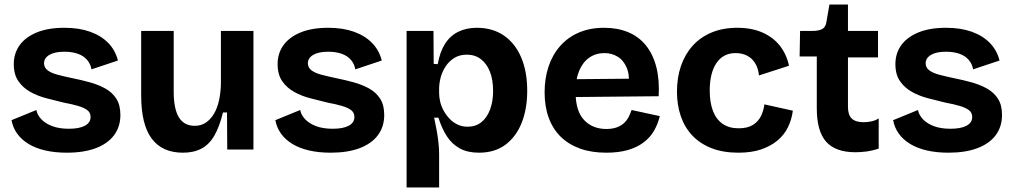

<svg xmlns="http://www.w3.org/2000/svg" viewBox="-20 -662 4487 850"><path d="M276 14Q223 14 180 4Q137 -6 106 -25Q75 -44 56 -70.5Q37 -97 31 -130L141 -175Q145 -153 163 -134Q181 -115 211.5 -103.5Q242 -92 285 -92Q331 -92 356 -105.5Q381 -119 381 -144Q381 -163 367 -174Q353 -185 326 -193Q299 -201 261 -208Q224 -217 185.5 -227Q147 -237 114.5 -255Q82 -273 61.5 -302.5Q41 -332 41 -378Q41 -426 67 -462Q93 -498 143 -518.5Q193 -539 265 -539Q330 -539 379 -521.5Q428 -504 459.5 -471.5Q491 -439 502 -394L385 -355Q381 -379 365.5 -397Q350 -415 324.5 -424Q299 -433 265 -433Q222 -433 198.5 -419Q175 -405 175 -382Q175 -363 190.5 -351Q206 -339 234 -331.5Q262 -324 300 -316Q340 -308 378 -297.5Q416 -287 446.5 -270Q477 -253 495 -225Q513 -197 513 -153Q513 -101 485 -63.5Q457 -26 404 -6Q351 14 276 14Z M790 14Q698 14 651.5 -48.5Q605 -111 605 -239V-525H749V-257Q749 -180 772 -142.5Q795 -105 842 -105Q870 -105 891 -119Q912 -133 927 -158Q942 -183 949.5 -217Q957 -251 958 -290V-525H1102V-214V0H986L985 -164H967Q952 -102 929.5 -62.5Q907 -23 872.5 -4.5Q838 14 790 14Z M1444 14Q1391 14 1348 4Q1305 -6 1274 -25Q1243 -44 1224 -70.5Q1205 -97 1199 -130L1309 -175Q1313 -153 1331 -134Q1349 -115 1379.5 -103.5Q1410 -92 1453 -92Q1499 -92 1524 -105.5Q1549 -119 1549 -144Q1549 -163 1535 -174Q1521 -185 1494 -193Q1467 -201 1429 -208Q1392 -217 1353.5 -227Q1315 -237 1282.5 -255Q1250 -273 1229.5 -302.5Q1209 -332 1209 -378Q1209 -426 1235 -462Q1261 -498 1311 -518.5Q1361 -539 1433 -539Q1498 -539 1547 -521.5Q1596 -504 1627.5 -471.5Q1659 -439 1670 -394L1553 -355Q1549 -379 1533.5 -397Q1518 -415 1492.5 -424Q1467 -433 1433 -433Q1390 -433 1366.5 -419Q1343 -405 1343 -382Q1343 -363 1358.5 -351Q1374 -339 1402 -331.5Q1430 -324 1468 -316Q1508 -308 1546 -297.5Q1584 -287 1614.5 -270Q1645 -253 1663 -225Q1681 -197 1681 -153Q1681 -101 1653 -63.5Q1625 -26 1572 -6Q1519 14 1444 14Z M1780 168V-258V-525H1899L1900 -379L1918 -378Q1927 -431 1949.5 -467Q1972 -503 2008 -521Q2044 -539 2091 -539Q2161 -539 2211 -504.5Q2261 -470 2287.5 -407.5Q2314 -345 2314 -260Q2314 -181 2290 -119.5Q2266 -58 2218.5 -22Q2171 14 2100 14Q2050 14 2015.5 -5Q1981 -24 1958.5 -58.5Q1936 -93 1921 -141H1902Q1908 -114 1913 -86Q1918 -58 1921 -31.5Q1924 -5 1924 20V168ZM2050 -101Q2086 -101 2111 -121Q2136 -141 2149.5 -177Q2163 -213 2163 -259Q2163 -309 2149 -344.5Q2135 -380 2109 -400Q2083 -420 2047 -420Q2015 -420 1992 -406Q1969 -392 1953.5 -369Q1938 -346 1931 -319.5Q1924 -293 1924 -269V-250Q1924 -231 1929 -210.5Q1934 -190 1945 -170.5Q1956 -151 1971 -135.5Q1986 -120 2006 -110.5Q2026 -101 2050 -101Z M2664 14Q2599 14 2548.5 -4Q2498 -22 2463 -56Q2428 -90 2409.5 -140Q2391 -190 2391 -253Q2391 -315 2408.5 -367.5Q2426 -420 2460 -458.5Q2494 -497 2543 -518Q2592 -539 2654 -539Q2714 -539 2761 -519.5Q2808 -500 2839.5 -461Q2871 -422 2885.5 -365.5Q2900 -309 2896 -236L2484 -232V-311L2813 -314L2762 -274Q2769 -327 2755 -361Q2741 -395 2714.5 -411Q2688 -427 2656 -427Q2618 -427 2589 -407Q2560 -387 2544 -348.5Q2528 -310 2528 -256Q2528 -171 2565.5 -131Q2603 -91 2664 -91Q2692 -91 2711.5 -98.5Q2731 -106 2743.5 -118Q2756 -130 2763.5 -145Q2771 -160 2776 -175L2901 -148Q2892 -111 2874.5 -81.5Q2857 -52 2828 -30.5Q2799 -9 2758.5 2.5Q2718 14 2664 14Z M3249 14Q3181 14 3130 -6Q3079 -26 3045 -62Q3011 -98 2994 -147.5Q2977 -197 2977 -256Q2977 -318 2994.5 -369.5Q3012 -421 3046 -459Q3080 -497 3130 -518Q3180 -539 3244 -539Q3308 -539 3355.5 -518Q3403 -497 3432.5 -459.5Q3462 -422 3473 -371L3340 -328Q3337 -359 3323.5 -381.5Q3310 -404 3287.5 -415.5Q3265 -427 3237 -427Q3208 -427 3187 -415.5Q3166 -404 3151.5 -382.5Q3137 -361 3129.5 -330.5Q3122 -300 3122 -262Q3122 -208 3136.5 -170.5Q3151 -133 3179.5 -113.5Q3208 -94 3250 -94Q3290 -94 3314 -109.5Q3338 -125 3349.5 -149.5Q3361 -174 3364 -200L3490 -172Q3485 -133 3468.5 -99Q3452 -65 3422 -40Q3392 -15 3349.5 -0.5Q3307 14 3249 14Z M3767 12Q3679 12 3637.5 -34.5Q3596 -81 3596 -183V-412H3520L3522 -525H3575Q3606 -525 3621 -534Q3636 -543 3639 -567L3652 -642H3734V-525H3867V-408H3734V-189Q3734 -153 3751 -137Q3768 -121 3803 -121Q3822 -121 3839.5 -125Q3857 -129 3870 -138V-4Q3839 6 3813 9Q3787 12 3767 12Z M4179 14Q4126 14 4083 4Q4040 -6 4009 -25Q3978 -44 3959 -70.5Q3940 -97 3934 -130L4044 -175Q4048 -153 4066 -134Q4084 -115 4114.5 -103.5Q4145 -92 4188 -92Q4234 -92 4259 -105.5Q4284 -119 4284 -144Q4284 -163 4270 -174Q4256 -185 4229 -193Q4202 -201 4164 -208Q4127 -217 4088.5 -227Q4050 -237 4017.5 -255Q3985 -273 3964.5 -302.5Q3944 -332 3944 -378Q3944 -426 3970 -462Q3996 -498 4046 -518.5Q4096 -539 4168 -539Q4233 -539 4282 -521.5Q4331 -504 4362.5 -471.5Q4394 -439 4405 -394L4288 -355Q4284 -379 4268.5 -397Q4253 -415 4227.5 -424Q4202 -433 4168 -433Q4125 -433 4101.5 -419Q4078 -405 4078 -382Q4078 -363 4093.5 -351Q4109 -339 4137 -331.5Q4165 -324 4203 -316Q4243 -308 4281 -297.5Q4319 -287 4349.5 -270Q4380 -253 4398 -225Q4416 -197 4416 -153Q4416 -101 4388 -63.5Q4360 -26 4307 -6Q4254 14 4179 14Z"/></svg>

Font: Bricolage Grotesque 96pt ExtraBold
Style: Bold
Weight: 700
Version: Version 1.001;gftools[0.9.33.dev8+g029e19f]